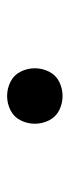

<svg xmlns="http://www.w3.org/2000/svg" viewBox="152 -635 196 540"><g transform="rotate(90 250.0 -365.0)"><path d="M250 -287Q229 -287 210 -296.5Q191 -306 181.5 -325Q172 -344 172 -365Q172 -386 181.5 -405Q191 -424 210 -433.5Q229 -443 250 -443Q271 -443 290 -433.5Q309 -424 318.5 -405Q328 -386 328 -365Q328 -344 318.5 -325Q309 -306 290 -296.5Q271 -287 250 -287Z"/></g></svg>

Font: Iosevka SS08
Style: Regular
Weight: 400
Monospace: yes
Designer: Belleve Invis
Foundry: Belleve Invis
Version: 2.1.0; ttfautohint (v1.8.2)